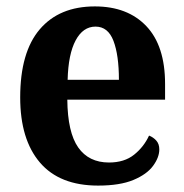

<svg xmlns="http://www.w3.org/2000/svg" viewBox="-20 -569 574 599"><path d="M286 10Q166 10 104.5 -62Q43 -134 43 -265Q43 -406 104 -477.5Q165 -549 276 -549Q378 -549 436.5 -487.5Q495 -426 495 -307V-258H190Q191 -156 224 -109Q257 -62 320 -62Q368 -62 398.5 -86.5Q429 -111 445 -146Q458 -141 467.5 -130.5Q477 -120 477 -103Q477 -78 457.5 -51.5Q438 -25 396 -7.5Q354 10 286 10ZM351 -320Q351 -397 334 -441.5Q317 -486 278 -486Q239 -486 216 -443Q193 -400 191 -320Z"/></svg>

Font: Noto Serif Sinhala SemiCondensed
Style: Bold
Weight: 700
Width: 4
Designer: Jelle Bosma - Monotype Design Team
Foundry: Monotype Imaging Inc.
Version: Version 2.007; ttfautohint (v1.8.4.7-5d5b)